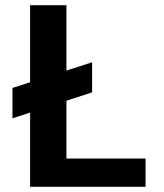

<svg xmlns="http://www.w3.org/2000/svg" viewBox="-20 -720 631 740"><path d="M28 -264V-381L335 -480V-364ZM96 0V-700H236V-109H541V0Z"/></svg>

Font: DM Sans 11pt ExtraBold
Style: Regular
Weight: 800
Version: Version 4.004;gftools[0.9.30]